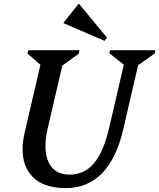

<svg xmlns="http://www.w3.org/2000/svg" viewBox="-20 -947 816 983"><path d="M106 -267 187 -615 121 -673 125 -690H387L383 -672L299 -611L224 -289Q199 -179 229 -116Q259 -53 337 -53Q412 -53 461 -111Q510 -169 538 -289L614 -616L540 -674L544 -690H776L772 -673L687 -613L612 -289Q542 16 316 16Q188 16 132 -59.5Q76 -135 106 -267ZM515 -738 306 -828V-832L382 -927H385L528 -754Z"/></svg>

Font: Platypi
Style: Italic
Weight: 400
Italic angle: -13°
Designer: David Sargent
Foundry: Bolt Cutter Type
Version: Version 1.200; ttfautohint (v1.8.4.7-5d5b)